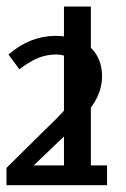

<svg xmlns="http://www.w3.org/2000/svg" viewBox="-107 -555 380 579"><path d="M167 0H85.9V-535.2H167ZM215.8 3.4H-87.4V-48.8L30.3 -165Q75.2 -208 95.7 -232.2Q116.2 -256.3 124.5 -275.6Q132.8 -294.9 132.8 -321.8Q132.8 -355.5 112.8 -373Q92.8 -390.6 61 -390.6Q35.6 -390.6 11 -381.3Q-13.7 -372.1 -48.8 -346.2L-81.5 -390.6Q-16.1 -446.8 60.1 -446.8Q126.5 -446.8 163.6 -414.1Q200.7 -381.3 200.7 -324.7Q200.7 -284.7 178 -246.8Q155.3 -209 81.5 -139.2L-5.4 -56.2H215.8Z"/></svg>

Font: Open Sans ACDW
Style: acdw
Weight: 400
Foundry: Ascender Corporation
Version: Version 1.10